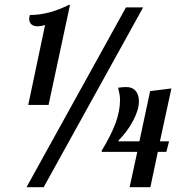

<svg xmlns="http://www.w3.org/2000/svg" viewBox="-20 -783 772 803"><path d="M168.5 -678.2Q149.9 -672.9 138.2 -672.9Q120.6 -672.9 111.3 -681.2Q102.1 -689.5 102.1 -704.1Q102.1 -710.9 105 -720.2Q184.1 -720.2 269 -763.2L272.5 -761.2L183.1 -344.2H98.1ZM506.8 -752H578.6L162.6 0H90.8ZM554.2 -147.9H405.8L404.8 -151.9Q444.8 -217.8 463.4 -268.3Q481.9 -318.8 481.9 -363.8Q481.9 -377 480 -388.4Q478 -399.9 474.1 -416Q490.7 -418.9 508.8 -418.9Q533.7 -418.9 547.4 -402.8Q561 -386.7 561 -358.9Q561 -324.2 537.1 -278.8Q513.7 -233.9 475.1 -194.8L476.1 -191.9H563L607.9 -401.9L696.8 -413.1L648.9 -191.9H687L675.8 -147.9H640.1L608.9 0H522Z"/></svg>

Font: Pattaya
Style: Regular
Weight: 400
Designer: Pablo Impallari / Thai characters Designed by Thanarat Vachiruckul and Suppakit Chalermlarp
Foundry: Pablo Impallari
Version: Version 1.007;September 16, 2023;FontCreator 15.0.0.2934 64-